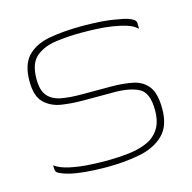

<svg xmlns="http://www.w3.org/2000/svg" viewBox="-70 -475 551 550"><g transform="rotate(-15 205.0 -199.5)"><path d="M182 5Q169 5 144.5 4Q120 3 93.5 -1Q67 -5 47 -14Q41 -17 38.5 -19.5Q36 -22 35.5 -27Q35 -32 35 -40Q51 -28 79.5 -22Q108 -16 137 -14.5Q166 -13 182 -13Q219 -13 251 -16.5Q283 -20 307 -30.5Q331 -41 344.5 -62Q358 -83 358 -117Q358 -169 331.5 -183Q305 -197 258 -197H165Q134 -197 103.5 -201.5Q73 -206 52.5 -225.5Q32 -245 32 -290Q32 -340 56 -364.5Q80 -389 122.5 -396.5Q165 -404 220 -404Q240 -404 268.5 -402.5Q297 -401 327 -395Q341 -393 351.5 -389.5Q362 -386 368 -381.5Q374 -377 374 -370V-354Q363 -365 344 -371Q325 -377 302 -380.5Q279 -384 255 -385Q231 -386 210 -386Q172 -386 135.5 -381Q99 -376 76 -356.5Q53 -337 53 -291Q53 -256 67.5 -240Q82 -224 107.5 -219.5Q133 -215 166 -215H254Q290 -215 318.5 -209Q347 -203 363 -182Q379 -161 379 -115Q379 -65 352.5 -39Q326 -13 281.5 -4Q237 5 182 5Z"/></g></svg>

Font: Genos Thin
Style: Regular
Weight: 100
Designer: Robert E. Leuschke
Foundry: Robert E. Leuschke
Version: Version 1.010